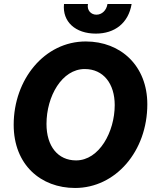

<svg xmlns="http://www.w3.org/2000/svg" viewBox="-20 -920 768 954"><path d="M353 14C554 14 712 -168 712 -402C712 -592 581 -714 406 -714C201 -714 48 -525 48 -300C48 -101 183 14 353 14ZM358 -123C268 -123 211 -193 211 -304C211 -442 288 -577 401 -577C494 -577 550 -504 550 -398C550 -265 473 -123 358 -123ZM456 -753C550 -753 618 -805 634 -900H514C509 -868 486 -847 459 -847C432 -847 411 -869 417 -900H298C289 -812 355 -753 456 -753Z"/></svg>

Font: Fixel Text 20240404
Style: Bold Italic
Weight: 700
Width: 4
Italic angle: -10°
Designer: AlfaBravo + MacPaw
Foundry: Kyrylo Tkachov, Marchela Mozhyna, Serhii Makarenko, Maria Weinstein, Zakhar Kryvoshyya
Version: Version 1.211;Glyphs 3.2 (3225)